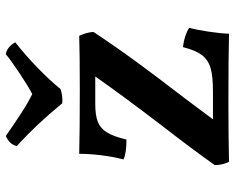

<svg xmlns="http://www.w3.org/2000/svg" viewBox="-92 -696 791 646"><g transform="rotate(-90 303.0 -373.5)"><path d="M532 -132Q525 -107 519 -66.5Q513 -26 512 2Q432 0 280 0Q169 0 81 2Q70 -20 70 -46Q123 -121 206 -228Q309 -363 368 -448H275Q238 -448 216 -439.5Q194 -431 180 -408.5Q166 -386 156 -343Q110 -343 89 -353Q98 -386 103 -427Q108 -468 108 -502Q186 -500 323 -500Q444 -500 505 -502Q517 -476 518 -454Q467 -377 416 -307.5Q365 -238 292 -143L224 -52H318Q369 -52 396.5 -60Q424 -68 440 -89Q456 -110 467 -153Q507 -148 532 -132ZM134 -712Q140 -737 168 -749Q202 -725 241 -699.5Q280 -674 309 -660Q333 -672 379.5 -703Q426 -734 443 -749Q456 -747 466.5 -738Q477 -729 483 -717Q442 -685 399.5 -644Q357 -603 326 -565Q303 -557 278 -559Q207 -646 134 -712Z"/></g></svg>

Font: Vollkorn SC SemiBold
Style: Regular
Weight: 600
Designer: Friedrich Althausen
Foundry: Friedrich Althausen
Version: Version 4.015